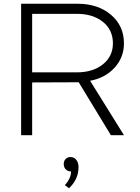

<svg xmlns="http://www.w3.org/2000/svg" viewBox="-20 -723 748 1027"><path d="M93 0V-703H394Q504 -703 573.5 -644Q643 -585 643 -491Q643 -416 593 -361Q543 -306 462 -291L643 0H573L401 -283L152 -282V0ZM391 -649H152V-336H391Q477 -336 530.5 -379Q584 -422 584 -491Q584 -563 530.5 -606Q477 -649 391 -649ZM360 194Q343 194 332 183Q321 172 321 155Q321 138 331 127.5Q341 117 357 117Q376 117 388 132Q400 147 400 171Q400 236 349 284L327 267Q360 231 360 194Z"/></svg>

Font: Metropolitano Light
Style: Regular
Weight: 300
Designer: Fonts by Alex Slobzheninov & Chris M. Simpson / Changes by Cristiano Sobral
Foundry: Fonts by Alex Slobzheninov & Chris M. Simpson / Changes by Cristiano Sobral
Version: Version 1.00;August 30, 2020;FontCreator 13.0.0.2681 64-bit